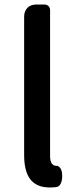

<svg xmlns="http://www.w3.org/2000/svg" viewBox="-20 -817 338 851"><path d="M202 -460V-771C202 -787 192 -797 176 -797H144H141C108 -797 87 -776 87 -743V-130C87 -40 118 14 201 14C213 14 223 13 232 12C256 5 258 -32 254 -56C252 -68 242 -83 230 -82C230 -82 230 -82 229 -82C215 -82 202 -93 202 -124Z"/></svg>

Font: GenSenRounded2 TW M
Style: Regular
Weight: 500
Version: Version 2.100;PS 2.1;hotconv 16.6.51;makeotf.lib2.5.65220 DE